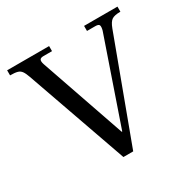

<svg xmlns="http://www.w3.org/2000/svg" viewBox="-149 -806 948 951"><g transform="rotate(-30 325.0 -330.0)"><path d="M293 0 90 -576Q82 -599 73.5 -611Q65 -623 50.5 -627Q36 -631 9 -631V-660H249V-631H200Q183 -631 179 -622.5Q175 -614 181 -596L348 -113L351 -112L517 -594Q522 -613 519 -622Q516 -631 497 -631H449V-660H640V-631Q606 -631 591 -621Q576 -611 564 -579L349 0Z"/></g></svg>

Font: Frank Ruhl Libre
Style: Regular
Weight: 400
Designer: Yanek Iontef
Foundry: Fontef
Version: Version 6.004